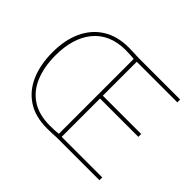

<svg xmlns="http://www.w3.org/2000/svg" viewBox="-151 -958 1201 1201"><g transform="rotate(45 449.5 -357.0)"><path d="M379 -717Q404 -717 422 -716Q440 -715 466 -714H837V-689H478V-389H817V-364H478V-25H837V0H456Q440 1 420.5 2Q401 3 376 3Q272 3 202.5 -42.5Q133 -88 98 -169.5Q63 -251 63 -359Q63 -467 100 -547.5Q137 -628 208 -672.5Q279 -717 379 -717ZM379 -692Q306 -692 252 -668Q198 -644 162 -599.5Q126 -555 108 -494Q90 -433 90 -359Q90 -258 121 -182Q152 -106 215.5 -64Q279 -22 376 -22Q401 -22 420 -23Q439 -24 452 -26V-688Q441 -689 422.5 -690.5Q404 -692 379 -692Z"/></g></svg>

Font: Noto Sans Hebrew Thin
Style: Regular
Weight: 250
Designer: Monotype Design Team
Foundry: Monotype Imaging Inc.
Version: Version 2.003